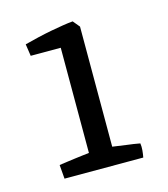

<svg xmlns="http://www.w3.org/2000/svg" viewBox="-75 -860 483 552"><g transform="rotate(-15 167.0 -584.5)"><path d="M47.4 -410.6Q57.1 -412.1 69.8 -413.8Q82.5 -415.5 95 -417.2Q107.4 -418.9 118.9 -420.2Q130.4 -421.4 137.7 -422.4V-735.4H48.3L43 -771Q63 -776.4 84 -781.2Q105 -786.1 124.5 -789.8Q144 -793.5 160.9 -796.1Q177.7 -798.8 190.4 -799.8L207 -779.8V-422.4Q225.6 -419.4 247.3 -416.7Q269 -414.1 287.6 -410.6Q289.1 -400.9 288.1 -389.9Q287.1 -378.9 285.2 -369.1H50.8Z"/></g></svg>

Font: Fjord
Style: One
Weight: 400
Designer: Viktoriya Grabowska
Foundry: Viktoriya Grabowska
Version: Version 1.002